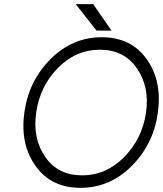

<svg xmlns="http://www.w3.org/2000/svg" viewBox="-20 -891 784 923"><path d="M444 -744H516L428 -871H344ZM460 -652Q576 -652 637 -564Q668 -520 679.5 -466.5Q691 -413 682 -350Q664 -225 577 -136Q490 -48 375 -48Q259 -48 198 -136Q136 -225 154 -350Q163 -413 189 -466.5Q215 -520 258 -564Q345 -652 460 -652ZM469 -712Q328 -712 223 -607Q118 -502 97 -350Q76 -198 151 -93Q226 12 367 12Q508 12 613 -93Q718 -198 739 -350Q760 -502 685 -607Q610 -712 469 -712Z"/></svg>

Font: Unageo
Style: Light-Italic
Weight: 300
Designer: Richard Sepsi
Foundry: Richard Sepsi
Version: Version 2.000